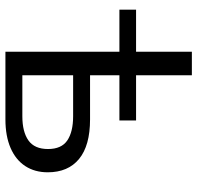

<svg xmlns="http://www.w3.org/2000/svg" viewBox="-30 -716 745 726"><g transform="rotate(90 343.0 -352.5)"><path d="M175 0V-431H16V-494H175V-705H264V-494H435V-431H264V-320H431Q530 -320 580.5 -278.5Q631 -237 631 -160Q631 -111 607.5 -75Q584 -39 539 -19.5Q494 0 431 0ZM264 -64H419Q478 -64 510.5 -87Q543 -110 543 -161Q543 -212 510.5 -234Q478 -256 419 -256H264Z"/></g></svg>

Font: Nunito Sans 8pt
Style: Regular
Weight: 400
Version: Version 3.101;gftools[0.9.27]